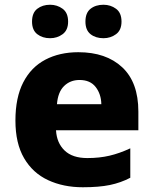

<svg xmlns="http://www.w3.org/2000/svg" viewBox="-20 -779 647 809"><path d="M310 -559Q427 -559 495 -495.5Q563 -432 563 -309V-230H216Q219 -177 252 -145Q285 -113 348 -113Q399 -113 441.5 -123Q484 -133 529 -154V-30Q489 -9 443 0.5Q397 10 329 10Q247 10 182.5 -20Q118 -50 81.5 -112.5Q45 -175 45 -271Q45 -368 78 -432Q111 -496 171 -527.5Q231 -559 310 -559ZM315 -442Q276 -442 250 -416.5Q224 -391 220 -340H407Q406 -383 383 -412.5Q360 -442 315 -442ZM115 -688Q115 -725 137 -742Q159 -759 191 -759Q221 -759 244 -742Q267 -725 267 -688Q267 -652 244 -635Q221 -618 191 -618Q159 -618 137 -635Q115 -652 115 -688ZM340 -688Q340 -725 361.5 -742Q383 -759 416 -759Q446 -759 469 -742Q492 -725 492 -688Q492 -652 469 -635Q446 -618 416 -618Q383 -618 361.5 -635Q340 -652 340 -688Z"/></svg>

Font: Noto Sans Georgian ExtraBold
Style: Regular
Weight: 800
Designer: Monotype Design Team, Akaki Razmadze
Foundry: Google LLC
Version: Version 2.005; ttfautohint (v1.8.4.7-5d5b)